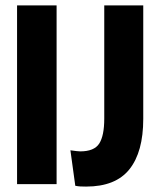

<svg xmlns="http://www.w3.org/2000/svg" viewBox="-20 -680 589 709"><path d="M43 0V-660H189V0ZM258 6 240 -125Q252 -123 263 -122Q274 -121 276 -121Q328 -121 346.5 -150Q365 -179 365 -242V-660H509V-241Q509 -119 458 -55Q407 9 298 9Q285 9 276.5 8.5Q268 8 258 6Z"/></svg>

Font: Bricolage Grotesque 48pt Bricolage Grotesque 48pt Regular
Style: Bold
Weight: 700
Designer: Mathieu Triay
Foundry: Atelier Triay
Version: Version 1.000; ttfautohint (v1.8.4.7-5d5b);gftools[0.9.32]